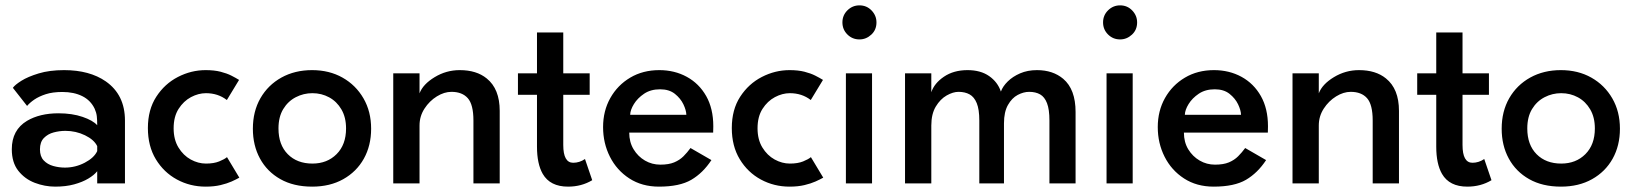

<svg xmlns="http://www.w3.org/2000/svg" viewBox="-20 -684 6093 716"><path d="M186 12Q147 12 109.8 -2.2Q72.5 -16.5 48.2 -47.2Q24 -78 24 -127.5Q24 -199.5 81 -233.5Q128.5 -261.5 198 -261.5Q249 -261.5 287.8 -248.2Q326.5 -235 342.5 -217Q342.5 -237 341 -250.5Q339.5 -264 333 -278.5Q318 -310 286.8 -325.5Q255.5 -341 212.5 -341Q176.5 -341 151 -332.8Q125.5 -324.5 108.2 -312.8Q91 -301 81 -289L28 -356.5Q35.5 -367.5 59.8 -382.8Q84 -398 124.2 -410.2Q164.5 -422.5 219 -422.5Q314 -422.5 374.5 -380.5Q446 -330.5 446 -234.5V0H342.5V-45.5Q331 -31 309.2 -18Q287.5 -5 256.5 3.5Q225.5 12 186 12ZM222 -59Q261 -59 296 -77.2Q331 -95.5 342.5 -120.5V-139Q331 -163 297 -179.5Q263 -196 224 -196Q202 -196 180.2 -190.2Q158.5 -184.5 143.8 -169.5Q129 -154.5 129 -127Q129 -100.5 143 -85.8Q157 -71 178.5 -65Q200 -59 222 -59Z M747 12Q689 12 640 -14.5Q591 -41 561.2 -90Q531.5 -139 531.5 -206.5Q531.5 -275 562.8 -323.2Q594 -371.5 643.5 -397Q693 -422.5 747 -422.5Q779 -422.5 802.5 -416.5Q826 -410.5 842.8 -402Q859.5 -393.5 871.5 -386L826 -311Q793 -336.5 748 -336.5Q720 -336.5 692.2 -321.8Q664.5 -307 646 -278Q627.5 -249 627.5 -205.5Q627.5 -163.5 645.5 -134Q663.5 -104.5 691.2 -89.2Q719 -74 748 -74Q777.5 -74 797.2 -82Q817 -90 826.5 -98L872.5 -21.5Q861 -15 843.8 -7.2Q826.5 0.5 802.5 6.2Q778.5 12 747 12Z M1144 12Q1075 12 1025.5 -16Q976 -44 949.5 -92.8Q923 -141.5 923 -204Q923 -268.5 951.2 -317.8Q979.5 -367 1029.5 -394.8Q1079.5 -422.5 1144 -422.5Q1208 -422.5 1257.5 -394.5Q1307 -366.5 1335.5 -317.2Q1364 -268 1364 -204Q1364 -141 1336.8 -92.2Q1309.5 -43.5 1260 -15.8Q1210.5 12 1144 12ZM1145 -74Q1200 -74 1235.2 -109.2Q1270.5 -144.5 1270.5 -205Q1270.5 -246.5 1253.2 -276Q1236 -305.5 1207.5 -321Q1179 -336.5 1145 -336.5Q1112 -336.5 1083 -321.5Q1054 -306.5 1036.2 -277.2Q1018.5 -248 1018.5 -205Q1018.5 -144 1053.2 -109Q1088 -74 1145 -74Z M1843.5 0H1745.5V-234.5Q1745.5 -294 1724.5 -317.8Q1703.5 -341.5 1663.5 -341.5Q1636.5 -341.5 1609 -324.5Q1581.5 -307.5 1563 -279Q1544.5 -250.5 1544.5 -216V0H1446.5V-410.5H1544.5V-336Q1557.5 -370 1600.8 -396.2Q1644 -422.5 1694.5 -422.5Q1757 -422.5 1795 -391.5Q1843.5 -352.5 1843.5 -270.5Z M2098.5 12Q2031.5 12 2004 -35.5Q1982.5 -73 1982.5 -137V-330.5H1911.5V-410.5H1982.5V-563H2080.5V-410.5H2179V-330.5H2080.5V-143.5Q2080.5 -77 2117.5 -77Q2141 -77 2161.5 -91L2188.5 -12Q2148.5 12 2098.5 12Z M2437.5 12Q2374 12 2327 -18.5Q2280 -49 2254.5 -99.5Q2229 -150 2229 -210Q2229 -270.5 2256 -318.5Q2283 -366.5 2330.2 -394.5Q2377.5 -422.5 2438.5 -422.5Q2495.5 -422.5 2541.2 -397.5Q2587 -372.5 2613.5 -325.8Q2640 -279 2640 -213Q2640 -201 2639.5 -189.5H2326.5Q2326.5 -154 2342.8 -127.2Q2359 -100.5 2385.2 -85.2Q2411.5 -70 2442.5 -70Q2474 -70 2494.2 -78.5Q2514.5 -87 2528.8 -101.2Q2543 -115.5 2555 -132L2633 -87Q2601.5 -39 2558 -13.5Q2514.5 12 2437.5 12ZM2539.5 -256Q2539 -273 2528.5 -295Q2518 -317 2496.8 -334Q2475.5 -351 2441.5 -351Q2406.5 -351 2382 -334.5Q2357.5 -318 2344 -296Q2330.5 -274 2330 -256Z M2924.5 12Q2866.5 12 2817.5 -14.5Q2768.5 -41 2738.8 -90Q2709 -139 2709 -206.5Q2709 -275 2740.2 -323.2Q2771.5 -371.5 2821 -397Q2870.5 -422.5 2924.5 -422.5Q2956.5 -422.5 2980 -416.5Q3003.5 -410.5 3020.2 -402Q3037 -393.5 3049 -386L3003.5 -311Q2970.5 -336.5 2925.5 -336.5Q2897.5 -336.5 2869.8 -321.8Q2842 -307 2823.5 -278Q2805 -249 2805 -205.5Q2805 -163.5 2823 -134Q2841 -104.5 2868.8 -89.2Q2896.5 -74 2925.5 -74Q2955 -74 2974.8 -82Q2994.5 -90 3004 -98L3050 -21.5Q3038.5 -15 3021.2 -7.2Q3004 0.5 2980 6.2Q2956 12 2924.5 12Z M3185 -537Q3158.5 -537 3140 -555.5Q3121.5 -574 3121.5 -600.5Q3121.5 -627 3140.2 -645.5Q3159 -664 3185 -664Q3212 -664 3230.2 -645Q3248.5 -626 3248.5 -600.5Q3248.5 -572.5 3229.2 -554.8Q3210 -537 3185 -537ZM3232 0H3134.5V-410.5H3232Z M3991 0H3893.5V-234.5Q3893.5 -276 3884.5 -299.2Q3875.5 -322.5 3858.8 -332Q3842 -341.5 3818 -341.5Q3797 -341.5 3775.2 -330Q3753.5 -318.5 3738.8 -292.5Q3724 -266.5 3724 -224V0H3632V-234.5Q3632 -276 3622.5 -299.2Q3613 -322.5 3595.8 -332Q3578.5 -341.5 3554.5 -341.5Q3534 -341.5 3510.2 -328Q3486.5 -314.5 3469.8 -286.8Q3453 -259 3453 -216V0H3355V-410.5H3453V-340Q3464 -373.5 3500.2 -398Q3536.5 -422.5 3588 -422.5Q3637 -422.5 3668.8 -400.2Q3700.5 -378 3712.5 -342.5Q3719.5 -362 3738 -380.2Q3756.5 -398.5 3784.2 -410.5Q3812 -422.5 3847 -422.5Q3906.5 -422.5 3945 -390Q3991 -351 3991 -266.5Z M4157 -537Q4130.5 -537 4112 -555.5Q4093.5 -574 4093.5 -600.5Q4093.5 -627 4112.2 -645.5Q4131 -664 4157 -664Q4184 -664 4202.2 -645Q4220.5 -626 4220.5 -600.5Q4220.5 -572.5 4201.2 -554.8Q4182 -537 4157 -537ZM4204 0H4106.5V-410.5H4204Z M4506 12Q4442.5 12 4395.5 -18.5Q4348.5 -49 4323 -99.5Q4297.5 -150 4297.5 -210Q4297.5 -270.5 4324.5 -318.5Q4351.5 -366.5 4398.8 -394.5Q4446 -422.5 4507 -422.5Q4564 -422.5 4609.8 -397.5Q4655.5 -372.5 4682 -325.8Q4708.5 -279 4708.5 -213Q4708.5 -201 4708 -189.5H4395Q4395 -154 4411.2 -127.2Q4427.5 -100.5 4453.8 -85.2Q4480 -70 4511 -70Q4542.5 -70 4562.8 -78.5Q4583 -87 4597.2 -101.2Q4611.5 -115.5 4623.5 -132L4701.5 -87Q4670 -39 4626.5 -13.5Q4583 12 4506 12ZM4608 -256Q4607.5 -273 4597 -295Q4586.5 -317 4565.2 -334Q4544 -351 4510 -351Q4475 -351 4450.5 -334.5Q4426 -318 4412.5 -296Q4399 -274 4398.5 -256Z M5197 0H5099V-234.5Q5099 -294 5078 -317.8Q5057 -341.5 5017 -341.5Q4990 -341.5 4962.5 -324.5Q4935 -307.5 4916.5 -279Q4898 -250.5 4898 -216V0H4800V-410.5H4898V-336Q4911 -370 4954.2 -396.2Q4997.5 -422.5 5048 -422.5Q5110.5 -422.5 5148.5 -391.5Q5197 -352.5 5197 -270.5Z M5452 12Q5385 12 5357.5 -35.5Q5336 -73 5336 -137V-330.5H5265V-410.5H5336V-563H5434V-410.5H5532.5V-330.5H5434V-143.5Q5434 -77 5471 -77Q5494.5 -77 5515 -91L5542 -12Q5502 12 5452 12Z M5801 12Q5732 12 5682.5 -16Q5633 -44 5606.5 -92.8Q5580 -141.5 5580 -204Q5580 -268.5 5608.2 -317.8Q5636.5 -367 5686.5 -394.8Q5736.5 -422.5 5801 -422.5Q5865 -422.5 5914.5 -394.5Q5964 -366.5 5992.5 -317.2Q6021 -268 6021 -204Q6021 -141 5993.8 -92.2Q5966.5 -43.5 5917 -15.8Q5867.5 12 5801 12ZM5802 -74Q5857 -74 5892.2 -109.2Q5927.5 -144.5 5927.5 -205Q5927.5 -246.5 5910.2 -276Q5893 -305.5 5864.5 -321Q5836 -336.5 5802 -336.5Q5769 -336.5 5740 -321.5Q5711 -306.5 5693.2 -277.2Q5675.5 -248 5675.5 -205Q5675.5 -144 5710.2 -109Q5745 -74 5802 -74Z"/></svg>

Font: Lucymar Sans Medium
Style: Regular
Weight: 500
Foundry: The League of Moveable Type (original font) / Main changes by Cristiano Sobral with portions from Mirco Monsees
Version: Version 2.001;August 30, 2020;FontCreator 13.0.0.2681 64-bit